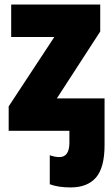

<svg xmlns="http://www.w3.org/2000/svg" viewBox="-20 -573 490 841"><path d="M29 -553V-411H218L18 -107V0H284V52Q284 115 240 115Q221 115 198 107V234Q235 248 289 248Q363 248 400.5 204.5Q438 161 438 62V-142H229L419 -435V-553Z"/></svg>

Font: Noto Sans UI SemiCondensed Black
Style: Regular
Weight: 900
Width: 4
Designer: Monotype Design Team
Foundry: Monotype Imaging Inc.
Version: 1.001